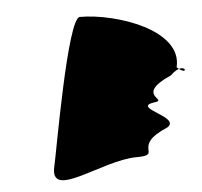

<svg xmlns="http://www.w3.org/2000/svg" viewBox="-39 -610 537 511"><g transform="rotate(-5 229.0 -354.5)"><path d="M90 -180C67 -87 217 -184 310 -184C384 -184 295 -212 399 -256C437 -281 308 -315 368 -325C413 -329 316 -347 420 -393C462 -434 472 -381 437 -413C461 -511 290 -569 192 -569C159 -569 98 -213 90 -180Z"/></g></svg>

Font: Interstorm
Style: Obl
Weight: 400
Version: Version 0.7